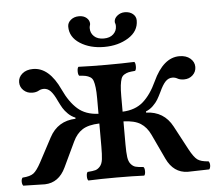

<svg xmlns="http://www.w3.org/2000/svg" viewBox="-48 -678 832 732"><g transform="rotate(-5 368.5 -311.5)"><path d="M321.8 -248V-307.1Q321.8 -332.5 319.8 -348.4Q317.9 -364.3 314.5 -374.3Q311 -384.3 303 -389.2Q294.9 -394 286.1 -396Q277.3 -397.9 261.2 -398.9Q256.8 -403.3 256.8 -416Q256.8 -428.7 261.2 -433.1Q307.1 -431.2 368.2 -431.2Q429.2 -431.2 475.1 -433.1Q479.5 -428.7 479.5 -416Q479.5 -403.3 475.1 -398.9Q458.5 -397.5 450.2 -395.8Q441.9 -394 433.3 -388.9Q424.8 -383.8 421.4 -374Q418 -364.3 416 -348.4Q414.1 -332.5 414.1 -307.1V-248Q462.9 -250 493.2 -276.6Q523.4 -303.2 545.9 -352.1Q586.4 -439.9 647.9 -439.9Q673.8 -439.9 689.5 -426.5Q705.1 -413.1 705.1 -394Q705.1 -375.5 691.7 -362.8Q678.2 -350.1 658.2 -350.1Q643.1 -350.1 632.8 -356Q624.5 -360.8 613.8 -360.8Q599.1 -360.8 587.6 -348.9Q576.2 -336.9 564 -310.1Q555.7 -293 549.1 -282Q542.5 -271 530.3 -259Q518.1 -247.1 502.9 -241.2V-236.8Q571.3 -234.4 603 -174.8L651.9 -83Q668.5 -52.2 681.6 -42.5Q694.8 -32.7 724.1 -30.8Q729 -24.9 728.8 -15.1Q728.5 -5.4 724.1 0L641.1 2Q587.4 0.5 561 -55.2L516.1 -150.9Q502.4 -180.2 479.5 -194.8Q456.5 -209.5 414.1 -210.9V-123Q414.1 -91.3 416.5 -74Q418.9 -56.6 427 -47.1Q435.1 -37.6 444.8 -34.9Q454.6 -32.2 475.1 -30.8Q479.5 -26.4 479.5 -14.4Q479.5 -2.4 475.1 2Q431.2 0 368.2 0Q307.1 0 261.2 2Q256.8 -2.4 256.8 -14.4Q256.8 -26.4 261.2 -30.8Q281.7 -32.2 291.3 -34.9Q300.8 -37.6 309.1 -47.1Q317.4 -56.6 319.6 -74Q321.8 -91.3 321.8 -123V-210.9Q279.3 -209.5 256.6 -194.8Q233.9 -180.2 220.2 -150.9L174.8 -55.2Q148.4 0.5 95.2 2L12.2 0Q7.8 -5.4 7.6 -15.1Q7.3 -24.9 12.2 -30.8Q41.5 -32.7 54.4 -42.5Q67.4 -52.2 84 -83L132.8 -174.8Q164.6 -234.4 232.9 -236.8V-241.2Q217.8 -247.1 205.6 -259Q193.4 -271 186.8 -282Q180.2 -293 171.9 -310.1Q159.7 -336.9 148.2 -348.9Q136.7 -360.8 122.1 -360.8Q111.3 -360.8 103 -356Q92.8 -350.1 78.1 -350.1Q58.1 -350.1 44.4 -362.8Q30.8 -375.5 30.8 -394Q30.8 -413.1 46.4 -426.5Q62 -439.9 87.9 -439.9Q149.4 -439.9 189.9 -352.1Q212.4 -303.2 242.7 -276.6Q272.9 -250 321.8 -248ZM498 -589.8Q498 -548.8 459 -524.4Q419.9 -500 366.2 -500Q312 -500 273.9 -524.4Q235.8 -548.8 235.8 -588.9Q235.8 -604 248.5 -614.5Q261.2 -625 279.8 -625Q297.9 -625 308.8 -615.5Q319.8 -606 319.8 -592.8Q319.8 -589.8 317.9 -584Q316.9 -581.1 316.9 -575.2Q316.9 -557.1 330.1 -544.7Q343.3 -532.2 367.2 -532.2Q390.6 -532.2 403.8 -544.7Q417 -557.1 417 -575.2Q417 -581.1 416 -584Q414.1 -587.9 414.1 -591.8Q414.1 -605 426.5 -615Q439 -625 455.1 -625Q474.1 -625 486.1 -615Q498 -605 498 -589.8Z"/></g></svg>

Font: Common Serif Medium
Style: Regular
Weight: 500
Designer: Philipp H. Poll, Khaled Hosny
Foundry: Stefan Peev, Context Ltd.
Version: Version 1.026